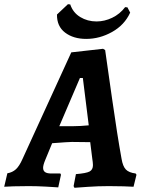

<svg xmlns="http://www.w3.org/2000/svg" viewBox="-59 -885 682 913"><path d="M586 -60 590 -54 576 3Q563 2 528.5 1Q494 0 458 0Q407 0 358 3.5Q309 7 295 8L291 0L302 -57Q351 -61 367 -69.5Q383 -78 383 -100Q383 -107 382 -114.5Q381 -122 380 -129L370 -209L283 -210Q267 -210 189 -204L156 -124Q146 -100 146 -87Q146 -73 155.5 -66.5Q165 -60 185 -60H228L231 -54L218 6Q205 5 161 2.5Q117 0 78 0Q38 0 5 1Q-28 2 -39 3L-24 -61Q0 -65 16.5 -80Q33 -95 48 -129L280 -636L431 -653L441 -647Q449 -591 474 -415.5Q499 -240 519 -130Q525 -94 539.5 -79Q554 -64 586 -60ZM291 -285Q321 -285 363 -289L335 -514H321L223 -285ZM264 -865 275 -864Q288 -825 322.5 -804Q357 -783 400 -783Q438 -783 474.5 -800.5Q511 -818 536 -851L547 -850L560 -825Q533 -766 474 -733Q415 -700 351 -700Q290 -700 250.5 -730Q211 -760 212 -816Z"/></svg>

Font: Alegreya
Style: Bold Italic
Weight: 700
Italic angle: -7°
Designer: Juan Pablo del Peral
Foundry: Huerta Tipografica
Version: Version 2.007; ttfautohint (v1.6)